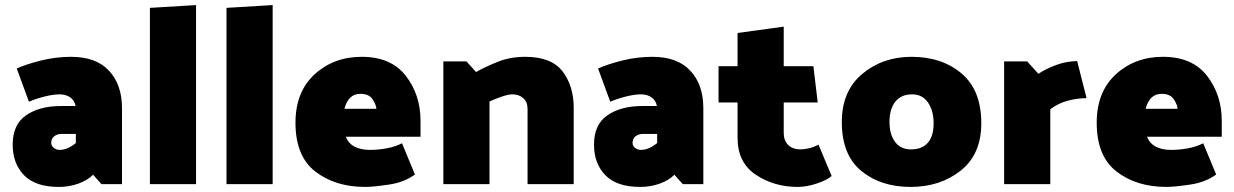

<svg xmlns="http://www.w3.org/2000/svg" viewBox="-20 -726 4867 757"><path d="M182 -163Q182 -151 192 -143Q202 -135 215 -135Q231 -135 247 -142Q263 -149 279 -162V-198H223Q205 -198 193.5 -188.5Q182 -179 182 -163ZM46 -456Q84 -473 142 -487.5Q200 -502 260 -502Q359 -502 410 -447Q461 -392 461 -300V0H380L347 -37Q325 -15 289 -2Q253 11 212 11Q120 11 75 -35Q30 -81 30 -156Q30 -235 83 -271.5Q136 -308 220 -308H278Q274 -330 257 -342Q240 -354 215 -354Q190 -354 156 -345.5Q122 -337 94 -325Z M571 0V-695L753 -706V0Z M873 0V-695L1055 -706V0Z M1145 -242Q1145 -364 1220.5 -433Q1296 -502 1406 -502Q1522 -502 1580 -427Q1638 -352 1638 -250V-187H1343Q1355 -159 1379.5 -147Q1404 -135 1438 -135Q1470 -135 1503.5 -141Q1537 -147 1565 -161L1616 -38Q1574 -7 1512 2Q1450 11 1420 11Q1302 11 1223.5 -49.5Q1145 -110 1145 -242ZM1464 -297Q1463 -313 1449 -334.5Q1435 -356 1401 -356Q1376 -356 1360.5 -340.5Q1345 -325 1338 -297Z M1857 -442Q1888 -460 1939 -481Q1990 -502 2051 -502Q2154 -502 2198 -444.5Q2242 -387 2242 -300V0H2060V-296Q2060 -324 2043 -339Q2026 -354 2001 -354Q1984 -354 1958 -345Q1932 -336 1910 -326V0H1728V-484H1819Z M2474 -163Q2474 -151 2484 -143Q2494 -135 2507 -135Q2523 -135 2539 -142Q2555 -149 2571 -162V-198H2515Q2497 -198 2485.5 -188.5Q2474 -179 2474 -163ZM2338 -456Q2376 -473 2434 -487.5Q2492 -502 2552 -502Q2651 -502 2702 -447Q2753 -392 2753 -300V0H2672L2639 -37Q2617 -15 2581 -2Q2545 11 2504 11Q2412 11 2367 -35Q2322 -81 2322 -156Q2322 -235 2375 -271.5Q2428 -308 2512 -308H2570Q2566 -330 2549 -342Q2532 -354 2507 -354Q2482 -354 2448 -345.5Q2414 -337 2386 -325Z M3259 -32Q3241 -16 3200.5 -2.5Q3160 11 3125 11Q3032 11 2960 -37Q2888 -85 2888 -182V-322H2813V-465H2888V-596L3070 -621V-465H3187L3204 -322H3070V-202Q3070 -172 3087.5 -154.5Q3105 -137 3137 -137Q3150 -137 3170 -141.5Q3190 -146 3207 -156Z M3299 -245Q3299 -367 3379.5 -434.5Q3460 -502 3574 -502Q3694 -502 3771.5 -436Q3849 -370 3849 -240Q3849 -118 3768 -53.5Q3687 11 3570 11Q3453 11 3376 -52Q3299 -115 3299 -245ZM3487 -245Q3487 -196 3509 -166.5Q3531 -137 3572 -137Q3615 -137 3638 -163Q3661 -189 3661 -240Q3661 -289 3639 -321.5Q3617 -354 3576 -354Q3533 -354 3510 -325Q3487 -296 3487 -245Z M3939 0V-484H4030L4074 -435Q4104 -455 4145 -470Q4186 -485 4227 -485L4264 -339Q4228 -339 4190 -329Q4152 -319 4121 -295V0Z M4304 -242Q4304 -364 4379.5 -433Q4455 -502 4565 -502Q4681 -502 4739 -427Q4797 -352 4797 -250V-187H4502Q4514 -159 4538.5 -147Q4563 -135 4597 -135Q4629 -135 4662.5 -141Q4696 -147 4724 -161L4775 -38Q4733 -7 4671 2Q4609 11 4579 11Q4461 11 4382.5 -49.5Q4304 -110 4304 -242ZM4623 -297Q4622 -313 4608 -334.5Q4594 -356 4560 -356Q4535 -356 4519.5 -340.5Q4504 -325 4497 -297Z"/></svg>

Font: Palanquin Dark
Style: Bold
Weight: 700
Designer: Pria Ravichandran
Version: Version 1.000